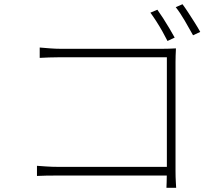

<svg xmlns="http://www.w3.org/2000/svg" viewBox="-20 -863 1040 909"><path d="M725 -817Q736 -802 751.5 -778Q767 -754 781.5 -729.5Q796 -705 807 -685L773 -669Q763 -689 749 -714Q735 -739 719.5 -763Q704 -787 692 -803ZM844 -843Q856 -827 871 -804Q886 -781 901.5 -756.5Q917 -732 928 -712L894 -696Q877 -727 854.5 -765.5Q832 -804 812 -829ZM168 -638Q191 -636 217.5 -634Q244 -632 266 -632H749Q765 -632 780.5 -632.5Q796 -633 813 -634Q812 -617 811.5 -599.5Q811 -582 811 -569V-53Q811 -25 812.5 -0.5Q814 24 814 26H768Q768 24 769 0Q770 -24 770 -50V-592H267Q242 -592 212.5 -591Q183 -590 168 -589ZM155 -78Q169 -77 197.5 -75Q226 -73 255 -73H788V-32H256Q225 -32 198.5 -31.5Q172 -31 155 -30Z"/></svg>

Font: Noto Sans JP Thin ExtraLight
Style: Regular
Weight: 250
Version: Version 2.004-H2;hotconv 1.0.118;makeotfexe 2.5.65603